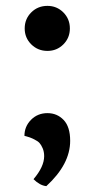

<svg xmlns="http://www.w3.org/2000/svg" viewBox="-20 -530 324 660"><path d="M143.1 -355Q110.4 -355 87.6 -377.4Q64.9 -399.9 64.9 -432.1Q64.9 -464.8 87.4 -487.3Q109.9 -509.8 143.1 -509.8Q175.3 -509.8 197.8 -487.3Q220.2 -464.8 220.2 -432.1Q220.2 -399.9 197.8 -377.4Q175.3 -355 143.1 -355ZM64 -63Q64 -95.2 86.7 -118.2Q109.4 -141.1 143.1 -141.1Q176.3 -141.1 198.7 -117.7Q221.2 -94.2 221.2 -45.9Q221.2 34.7 139.2 109.9Q116.7 107.4 95.2 85.9Q131.8 43 131.8 6.8Q131.8 -8.3 126.7 -20.3Q121.6 -32.2 115.7 -38.6Q109.9 -44.9 97.9 -50.8Q85.9 -56.6 81.1 -58.1Q76.2 -59.6 64 -63Z"/></svg>

Font: Arima
Style: Bold
Weight: 700
Designer: Joana Correia and Natanael Gama
Foundry: NDISCOVER
Version: Version 1.100;Glyphs 3.1.2 (3151)